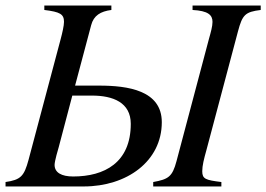

<svg xmlns="http://www.w3.org/2000/svg" viewBox="-48 -673 961 693"><path d="M213 -328H284C360 -328 424 -303 424 -226C424 -86 329 -36 216 -36C174 -36 149 -50 149 -78C149 -91 162 -136 164 -142ZM223 -364 281 -582C290 -617 315 -632 354 -637V-653H112V-637C169 -630 183 -622 183 -594C183 -581 177 -554 171 -532L55 -96C39 -37 27 -24 -28 -16V0H254C410 0 536 -91 536 -232C536 -347 413 -364 310 -364ZM893 -653H647V-637C703 -634 719 -619 719 -594C719 -578 713 -557 706 -532L589 -91C574 -35 560 -26 505 -16V0H751V-16C694 -23 682 -27 682 -55C682 -75 688 -99 697 -131L811 -560C827 -620 837 -630 893 -637Z"/></svg>

Font: XITS
Style: Italic
Weight: 400
Italic angle: -16.33°
Designer: MicroPress Inc., with final additions and corrections provided by Coen Hoffman, Elsevier (retired)
Version: Version 1.302